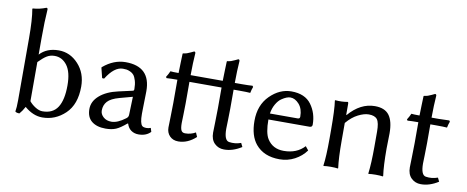

<svg xmlns="http://www.w3.org/2000/svg" viewBox="-62 -969 3042 1250"><g transform="rotate(10 1458.5 -344.0)"><path d="M162.1 -81.1Q178.2 -61 203.1 -45.4Q228 -29.8 250 -29.8Q318.8 -29.8 350.3 -78.9Q381.8 -127.9 381.8 -224.1Q381.8 -312 349.4 -355.5Q316.9 -398.9 267.1 -398.9Q238.3 -398.9 216.1 -385.5Q193.8 -372.1 162.1 -339.8ZM162.1 -500V-389.2Q208 -439 287.1 -439Q362.3 -439 416.7 -379.9Q471.2 -320.8 471.2 -231.9Q471.2 -113.8 406.5 -52Q341.8 9.8 255.9 9.8Q194.8 9.8 138.2 -39.1Q122.1 -9.3 105 9.8Q85 9.8 77.1 2Q82 -23.9 82 -73.2V-481.9Q82 -607.9 69.8 -674.8L71.8 -678.2Q116.7 -681.2 159.2 -698.2Q168 -698.2 168 -688Q162.1 -609.9 162.1 -500Z M814 -225.1 729 -202.1Q673.8 -187 651.9 -162.6Q629.9 -138.2 629.9 -102.1Q629.9 -78.1 650.4 -59.6Q670.9 -41 704.1 -41Q744.1 -41 795.9 -80.1Q810.1 -89.8 810.1 -106ZM814 -47.9H810.1Q770 -13.7 742.4 -2Q714.8 9.8 673.8 9.8Q615.7 9.8 582.3 -17.1Q548.8 -43.9 548.8 -98.1Q548.8 -148.9 593.3 -187.5Q637.7 -226.1 714.8 -243.2L808.1 -264.2Q814.9 -266.1 814.9 -275.9Q814.9 -308.1 807.9 -331.5Q800.8 -355 791.7 -366.5Q782.7 -377.9 767.8 -384.5Q752.9 -391.1 742.9 -392.6Q732.9 -394 718.8 -394Q661.6 -394 608.9 -309.1L595.7 -310.1L579.1 -377L582 -380.9Q650.9 -439 729 -439Q894 -439 894 -276.9Q894 -273.4 893.6 -252.7Q893.1 -231.9 892.6 -208.3Q892.1 -184.6 891.6 -160.2Q891.1 -135.7 891.1 -126Q891.1 -63 907.7 -47.9Q916 -40.5 937 -40.5Q949.2 -40.5 963.9 -45.9L971.7 -21Q942.4 9.8 892.1 9.8Q863.8 9.8 843 -4.9Q822.3 -19.5 814 -47.9Z M1372.1 -384.8H1159.7V-242.2Q1159.7 -208 1158.2 -165.5Q1156.7 -123 1156.7 -111.8Q1156.7 -78.6 1163.8 -64.2Q1170.9 -49.8 1189.9 -49.8Q1227.5 -49.8 1258.8 -67.9L1271 -40Q1216.8 9.8 1154.8 9.8Q1119.6 9.8 1098.1 -12.2Q1076.7 -34.2 1076.7 -68.8Q1076.7 -80.1 1078.4 -138.4Q1080.1 -196.8 1080.1 -231V-384.8Q1033.2 -384.8 1008.8 -382.8L1003.9 -390.1Q1018.1 -412.1 1025.9 -431.2Q1040 -429.2 1080.1 -429.2Q1080.1 -460 1082 -500Q1084 -540 1084 -557.1L1085.9 -560.1Q1101.1 -562 1111.6 -565.4Q1122.1 -568.8 1135.5 -575.4Q1148.9 -582 1155.8 -585Q1164.6 -585 1165 -575.2Q1160.2 -511.2 1159.7 -429.2H1372.1Q1372.1 -460 1374 -500Q1376 -540 1376 -557.1L1377.9 -560.1Q1393.1 -562 1403.6 -565.4Q1414.1 -568.8 1427.5 -575.4Q1440.9 -582 1447.8 -585Q1456.5 -585 1457 -575.2Q1452.1 -511.2 1451.7 -429.2H1499Q1541 -429.2 1568.8 -431.2L1573.7 -423.8Q1565.9 -403.8 1562 -382.8Q1542 -384.8 1489.7 -384.8H1451.7V-258.8Q1451.7 -224.6 1450.2 -180.9Q1448.7 -137.2 1448.7 -126Q1448.7 -48.8 1481.9 -43.9Q1520.5 -37.6 1560.5 -51.8L1572.8 -26.9Q1514.6 10.3 1457 9.8Q1419.9 9.8 1394.3 -15.1Q1368.7 -40 1368.7 -85.9Q1368.7 -97.2 1370.4 -155.5Q1372.1 -213.9 1372.1 -248Z M1711.4 -272.9H1895.5Q1909.7 -272.9 1909.7 -287.1Q1909.7 -338.9 1883.1 -368.9Q1856.4 -398.9 1825.2 -398.9Q1814 -398.9 1799.8 -393.6Q1785.6 -388.2 1767.1 -375.5Q1748.5 -362.8 1732.9 -335.9Q1717.3 -309.1 1711.4 -272.9ZM1978.5 -104 1998.5 -79.1Q1969.7 -39.1 1923.6 -14.6Q1877.4 9.8 1824.2 9.8Q1720.2 9.8 1665.5 -56.2Q1620.6 -110.4 1620.6 -209Q1620.6 -313 1684.1 -376Q1747.6 -439 1825.2 -439Q1915 -439 1956.8 -382.1Q1998.5 -325.2 1998.5 -250Q1998.5 -232.9 1980.5 -232.9H1708.5Q1708.5 -144 1732.4 -106Q1768.6 -48.8 1841.3 -48.8Q1927.7 -48.8 1978.5 -104Z M2499 -180.2Q2499 -66.4 2508.3 0L2505.9 2.9Q2487.8 0 2459 0Q2430.2 0 2412.1 2.9L2410.2 0Q2418.9 -66.9 2418.9 -180.2V-277.8Q2418.9 -336.9 2403.1 -357.9Q2387.2 -378.9 2347.2 -378.9Q2316.4 -378.9 2276.9 -358.9Q2237.3 -338.9 2202.1 -296.9V-180.2Q2202.1 -64 2210.9 0L2209 2.9Q2190.9 0 2162.1 0Q2133.3 0 2115.2 2.9L2113.3 0Q2122.1 -61 2122.1 -180.2V-234.9Q2122.1 -373 2113.3 -429.2L2115.2 -432.1Q2159.2 -428.2 2196.3 -435.1Q2202.1 -435.1 2202.1 -424.8V-352.1L2204.1 -349.1Q2281.2 -439 2377 -439Q2442.9 -439 2471.9 -399.9Q2501 -360.8 2501 -280.8Q2501 -264.6 2500 -230.5Q2499 -196.3 2499 -180.2Z M2672.9 -429.2Q2672.9 -460 2674.8 -500Q2676.8 -540 2676.8 -557.1L2678.7 -560.1Q2693.8 -562 2704.3 -565.4Q2714.8 -568.8 2728.3 -575.4Q2741.7 -582 2748.5 -585Q2757.3 -585 2757.8 -575.2Q2752.9 -511.2 2752.4 -429.2H2799.8Q2818.8 -429.2 2869.6 -431.2L2874.5 -423.8Q2866.7 -403.8 2862.8 -382.8Q2842.8 -384.8 2790.5 -384.8H2752.4V-258.8Q2752.4 -224.6 2751 -180.9Q2749.5 -137.2 2749.5 -126Q2749.5 -48.8 2782.7 -43.9Q2821.3 -37.6 2861.3 -51.8L2873.5 -26.9Q2815.4 10.3 2757.8 9.8Q2720.7 9.8 2695.1 -15.1Q2669.4 -40 2669.4 -85.9Q2669.4 -97.2 2671.1 -155.5Q2672.9 -213.9 2672.9 -248V-384.8Q2626 -384.8 2601.6 -382.8L2596.7 -390.1Q2610.8 -412.1 2618.7 -431.2Q2632.8 -429.2 2672.9 -429.2Z"/></g></svg>

Font: Biolilbert
Style: Regular
Weight: 400
Designer: Philipp H. Poll
Foundry: Philipp H. Poll
Version: Version 1.1.0